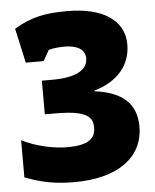

<svg xmlns="http://www.w3.org/2000/svg" viewBox="-53 -769 667 824"><g transform="rotate(-5 281.0 -357.0)"><path d="M235 10C422 10 533 -71 533 -204C533 -302 473 -356 354 -371V-374C456 -403 512 -471 512 -559C512 -662 423 -724 267 -724C176 -724 113 -713 38 -668L71 -519H148L174 -565C196 -571 217 -573 243 -573C296 -573 331 -554 331 -515C331 -463 276 -436 178 -436H133V-291H177C213 -291 252 -289 275 -283C320 -272 339 -255 339 -216C339 -165 302 -142 217 -142C163 -142 85 -157 22 -189V-29C98 0 158 10 235 10Z"/></g></svg>

Font: Frost ExtraBold
Style: Regular
Weight: 800
Designer: Lee Frost
Foundry: Lee Frost for Ice Communication Norge AS
Version: Version 2.011;hotconv 1.0.107;makeotfexe 2.5.65593